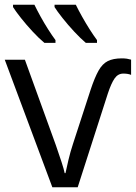

<svg xmlns="http://www.w3.org/2000/svg" viewBox="-20 -786 570 806"><path d="M491.7 -541Q502.9 -541 512.5 -539.6Q522 -538.1 530.3 -535.6V-471.7Q517.1 -477.1 497.6 -477.1Q475.1 -477.1 460.9 -456.5Q446.8 -436 432.6 -393.1L306.2 0H199.7L0 -535.2H84.5L214.4 -176.8Q228.5 -136.2 238.5 -105.5Q248.5 -74.7 251.5 -59.1H254.9Q259.3 -80.1 267.3 -114.5Q275.4 -148.9 286.6 -182.6L360.4 -409.2Q377.4 -460.4 393.6 -489.3Q409.7 -518.1 432.4 -529.5Q455.1 -541 491.7 -541ZM298.3 -766.1Q309.1 -743.7 324.5 -716.3Q339.8 -689 356.4 -662.8Q373 -636.7 387.2 -617.7V-606H340.3Q318.4 -624.5 291.7 -653.1Q265.1 -681.6 242.7 -710Q220.2 -738.3 209 -756.3V-766.1ZM124.5 -766.1Q135.3 -743.7 150.4 -716.3Q165.5 -689 182.1 -662.8Q198.7 -636.7 212.9 -617.7V-606H166.5Q144 -624.5 117.4 -653.1Q90.8 -681.6 68.4 -710Q45.9 -738.3 34.7 -756.3V-766.1Z"/></svg>

Font: Open Sans
Style: Regular
Weight: 400
Designer: Monotype Design Team
Foundry: Monotype Imaging Inc.
Version: Version 3.000; ttfautohint (v1.8.4)